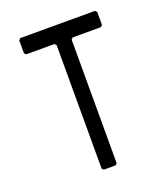

<svg xmlns="http://www.w3.org/2000/svg" viewBox="-131 -796 773 888"><g transform="rotate(-20 256.0 -352.0)"><path d="M227 0 219 -8V-616L211 -624H72L64 -632V-696L72 -704H440L448 -696V-632L440 -624H301L293 -616V-8L285 0Z"/></g></svg>

Font: Hasubi Mono
Style: Regular
Weight: 400
Designer: Eli Heuer
Foundry: Eli Heuer
Version: Version 1.000